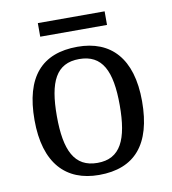

<svg xmlns="http://www.w3.org/2000/svg" viewBox="-78 -743 734 821"><g transform="rotate(-10 288.5 -332.5)"><path d="M141 -616H431V-675H141ZM287 10C441 10 522 -81 522 -269C522 -456 434 -546 290 -546C135 -546 55 -456 55 -269C55 -81 143 10 287 10ZM289 -42C189 -42 152 -120 152 -269C152 -418 188 -493 288 -493C388 -493 425 -418 425 -269C425 -120 389 -42 289 -42Z"/></g></svg>

Font: Noto Serif Balinese
Style: Regular
Weight: 400
Designer: Monotype Design Team
Foundry: Monotype Imaging Inc.
Version: Version 2.005